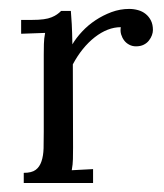

<svg xmlns="http://www.w3.org/2000/svg" viewBox="-20 -406 364 426"><path d="M248 -345.7Q233.4 -345.7 219 -340.1Q204.6 -334.5 190.4 -323.5Q176.3 -312.5 163.8 -297.1Q151.4 -281.7 141.6 -263.2L142.1 -79.1Q142.1 -64.5 141.8 -53Q141.6 -41.5 139.2 -28.3L186.5 -30.8V0H32.7V-22.5Q50.3 -22.5 59.1 -29.1Q67.9 -35.6 72 -47.9Q76.2 -60.1 76.7 -76.9Q77.1 -93.8 77.1 -113.8V-284.7Q77.1 -296.4 77.4 -308.3Q77.6 -320.3 80.1 -333L26.9 -331.1V-361.8H50.3Q66.4 -361.8 76.9 -363.3Q87.4 -364.7 94.5 -367.7Q101.6 -370.6 106.4 -374Q111.3 -377.4 115.7 -381.8H137.2Q138.2 -370.1 139.2 -352.8Q140.1 -335.4 140.6 -307.6Q148.9 -321.8 162.1 -335.9Q175.3 -350.1 191.9 -361.1Q208.5 -372.1 227.5 -379.2Q246.6 -386.2 266.6 -386.2Q276.9 -386.2 286.4 -383.5Q295.9 -380.9 303.2 -375Q310.5 -369.1 314.9 -360.4Q319.3 -351.6 319.3 -339.4Q319.3 -334 317.1 -327.9Q314.9 -321.8 310.5 -316.2Q306.2 -310.5 299.1 -306.9Q292 -303.2 281.7 -303.2Q273.4 -303.2 266.6 -306.9Q259.8 -310.5 255.4 -316.4Q251 -322.3 248.8 -329.6Q246.6 -336.9 248 -345.7Z"/></svg>

Font: Parastoo Print
Style: Print
Weight: 400
Foundry: Saber Rastikerdar (saber.rastikerdar@gmail.com)
Version: Version 1.0.0-alpha5